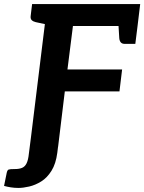

<svg xmlns="http://www.w3.org/2000/svg" viewBox="-75 -744 710 945"><path d="M69 0 158 -724H615L602 -616H284L257 -402H526L513 -294H244L211 -22ZM16 181Q-4 181 -22.5 178Q-41 175 -55 171L-42 107Q-39 93 -32.5 90.5Q-26 88 -1 88Q20 88 34 82Q48 76 56 59.5Q64 43 67 13L78 -73H217L207 8Q200 62 178.5 96.5Q157 131 128 149Q99 167 69 174Q39 181 16 181ZM507 -639 602 -616 591 -528H539Q526 -528 519.5 -535.5Q513 -543 512 -557ZM182 -724 157 -623 101 -635Q88 -638 81 -645Q74 -652 76 -666L83 -724Z"/></svg>

Font: Aleo
Style: Bold Italic
Weight: 700
Italic angle: -7°
Version: Version 2.001;gftools[0.9.29]